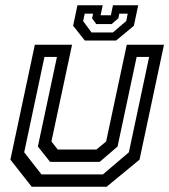

<svg xmlns="http://www.w3.org/2000/svg" viewBox="-20 -710 644 730"><path d="M100.5 0 19.5 -103 112.5 -540H254L175.5 -172L199.5 -141.5H346.5L383.5 -172L462 -540H603.5L510.5 -103L385.5 0ZM137.5 -47H371.5L470 -131L547 -493.5H499.5L427 -153L359 -94.5H170.5L124 -153L196.5 -493.5H149L72 -131ZM302.5 -556 258 -612 274.5 -690H370.5L362.5 -652H401.5L409.5 -690H505.5L489 -612L421.5 -556ZM328 -586.5H409L460 -630L465.5 -658H433.5L430 -640.5L404.5 -618.5H346L330 -640.5L334 -658H302L296 -630Z"/></svg>

Font: Tourney Medium
Style: Italic
Weight: 500
Italic angle: -12°
Version: Version 1.015